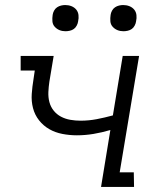

<svg xmlns="http://www.w3.org/2000/svg" viewBox="-20 -742 640 762"><path d="M381 0 418 -226Q384 -216 351 -210.5Q318 -205 285 -205Q256 -205 227.5 -210.5Q199 -216 175.5 -229.5Q152 -243 135 -264.5Q118 -286 111 -313Q104 -340 106 -369Q108 -398 113 -428L118 -462H62V-520H193L176 -418Q173 -398 172 -377Q171 -356 176 -337Q181 -318 193 -303Q205 -288 222 -279Q239 -270 259 -266.5Q279 -263 300 -263Q332 -263 363.5 -269Q395 -275 428 -284L467 -520H532L455 -58H511L512 0ZM470 -618Q457 -618 446 -622.5Q435 -627 427 -636Q419 -645 418 -657.5Q417 -670 419 -683Q420 -691 424.5 -699.5Q429 -708 436.5 -713Q444 -718 452.5 -720Q461 -722 469 -722Q482 -722 493.5 -717.5Q505 -713 512.5 -704Q520 -695 521.5 -682.5Q523 -670 520 -657Q519 -649 514.5 -640.5Q510 -632 503 -627Q496 -622 487 -620Q478 -618 470 -618ZM240 -618Q227 -618 216 -622.5Q205 -627 197 -636Q189 -645 188 -657.5Q187 -670 189 -683Q190 -691 194.5 -699.5Q199 -708 206.5 -713Q214 -718 222.5 -720Q231 -722 239 -722Q252 -722 263.5 -717.5Q275 -713 282.5 -704Q290 -695 291.5 -682.5Q293 -670 290 -657Q289 -649 284.5 -640.5Q280 -632 273 -627Q266 -622 257 -620Q248 -618 240 -618Z"/></svg>

Font: Iosevka Etoile Light
Style: Italic
Weight: 300
Italic angle: -9°
Designer: Belleve Invis
Foundry: Belleve Invis
Version: Version 22.1.2; ttfautohint (v1.8.4)